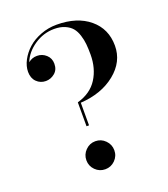

<svg xmlns="http://www.w3.org/2000/svg" viewBox="-140 -859 847 969"><g transform="rotate(-20 283.5 -375.0)"><path d="M243.5 -355Q316.5 -375.5 351.5 -430.5Q386.5 -485.5 386.5 -560Q386.5 -591.5 384.2 -615.5Q382 -639.5 374 -665Q366 -690.5 352.2 -706.8Q338.5 -723 314.5 -733.5Q290.5 -744 257.5 -744Q199.5 -744 150.2 -710.5Q101 -677 82.5 -629Q102.5 -646 129.5 -646Q157.5 -646 178.2 -627.2Q199 -608.5 199 -579Q199 -546.5 177.5 -528.8Q156 -511 129.5 -511Q100.5 -511 80.2 -531Q60 -551 60 -585Q60 -615.5 76.5 -646.8Q93 -678 121 -703.2Q149 -728.5 190 -744.2Q231 -760 276 -760Q386 -760 451.8 -705.2Q517.5 -650.5 517.5 -560Q517.5 -474 444 -414.5Q370.5 -355 257 -348V-226.5H243.5ZM206 -12Q184 -34 184 -65Q184 -96 206 -118.2Q228 -140.5 259 -140.5Q290 -140.5 312 -118.2Q334 -96 334 -65Q334 -34 312 -12Q290 10 259 10Q228 10 206 -12Z"/></g></svg>

Font: Bodoni* 16pt Medium
Style: Regular
Weight: 500
Version: Version 2.3